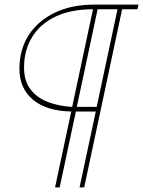

<svg xmlns="http://www.w3.org/2000/svg" viewBox="-20 -730 619 830"><path d="M64 -433Q64 -516 104 -578Q144 -640 216.5 -675Q289 -710 387 -710H579L574 -690H508L344 80H324L394 -248H308L238 80H218L288 -248Q181 -250 122.5 -299Q64 -348 64 -433ZM84 -438Q84 -380 112 -343.5Q140 -307 187.5 -289Q235 -271 292 -268L382 -690Q287 -690 220.5 -658.5Q154 -627 119 -570Q84 -513 84 -438ZM488 -690H402L312 -268H398Z"/></svg>

Font: Raleway Thin
Style: Italic
Weight: 100
Italic angle: -12°
Designer: Matt McInerney, Pablo Impallari, Rodrigo Fuenzalida
Foundry: Matt McInerney, Pablo Impallari, Rodrigo Fuenzalida
Version: Version 4.026